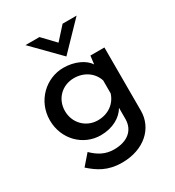

<svg xmlns="http://www.w3.org/2000/svg" viewBox="-203 -777 1010 1106"><g transform="rotate(-30 302.0 -224.5)"><path d="M231 -657H138L309 -483H310L478 -657H385L310 -574ZM283 208C430 208 525 118 525 3V-418H432L425 -363C399 -404 335 -435 261 -435C146 -435 43 -341 43 -211C43 -85 139 10 255 10C336 10 396 -26 424 -75V1C423 73 371 119 281 119C223 119 181 95 140 55L80 124C132 170 187 208 283 208ZM145 -214C145 -295 206 -353 284 -353C352 -353 406 -314 424 -257V-171C406 -113 354 -73 284 -73C206 -73 145 -134 145 -214Z"/></g></svg>

Font: Reem Kufi
Style: Regular
Weight: 400
Designer: Khaled Hosny
Version: Version 0.007